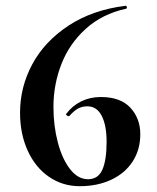

<svg xmlns="http://www.w3.org/2000/svg" viewBox="-20 -628 541 661"><path d="M463 -166Q463 -113 437 -72.5Q411 -32 363.5 -9.5Q316 13 254 13Q196 13 149 -19Q102 -51 75.5 -109Q49 -167 49 -240Q49 -328 91 -406.5Q133 -485 215.5 -539.5Q298 -594 412 -608Q415 -609 416.5 -604Q418 -599 414 -598Q332 -580 275.5 -529Q219 -478 191.5 -407.5Q164 -337 164 -260Q164 -195 179 -138Q194 -81 221 -46Q248 -11 283 -11Q318 -11 332.5 -44Q347 -77 347 -140Q347 -197 330 -229.5Q313 -262 281 -262Q263 -262 249 -254.5Q235 -247 219 -229L217 -228Q213 -228 209.5 -231Q206 -234 208 -236Q229 -264 259.5 -279Q290 -294 327 -294Q395 -294 429 -257Q463 -220 463 -166Z"/></svg>

Font: Cormorant SC
Style: Bold
Weight: 700
Designer: Christian Thalmann (Catharsis Fonts)
Foundry: Catharsis Fonts
Version: Version 4.000